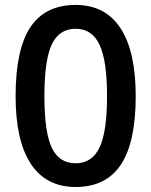

<svg xmlns="http://www.w3.org/2000/svg" viewBox="-20 -745 611 775"><path d="M527.8 -356.9Q527.8 -170.9 468 -80.6Q408.2 9.8 285.2 9.8Q166 9.8 104.5 -83.5Q43 -176.8 43 -356.9Q43 -545.9 102.8 -635.5Q162.6 -725.1 285.2 -725.1Q404.8 -725.1 466.3 -631.3Q527.8 -537.6 527.8 -356.9ZM159.2 -356.9Q159.2 -210.9 189.2 -148.4Q219.2 -85.9 285.2 -85.9Q351.1 -85.9 381.6 -149.4Q412.1 -212.9 412.1 -356.9Q412.1 -500.5 381.6 -564.7Q351.1 -628.9 285.2 -628.9Q219.2 -628.9 189.2 -565.9Q159.2 -502.9 159.2 -356.9Z"/></svg>

Font: f4_1792           
Style: Regular
Weight: 600
Foundry: Ascender Corporation
Version: Version 1.10